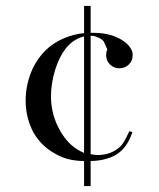

<svg xmlns="http://www.w3.org/2000/svg" viewBox="-20 -619 532 644"><path d="M291 -509Q360 -509 400 -477Q408 -471 413 -464.5Q418 -458 421 -452Q425 -444 425 -434Q425 -415 412 -402.5Q399 -390 380 -390Q362 -390 349 -402.5Q336 -415 336 -434Q336 -445 340 -453Q332 -472 328 -480Q321 -489 305 -495Q297 -499 284 -499V-102Q297 -99 308 -99Q353 -99 384 -128Q392 -136 399 -149Q406 -162 414 -179L424 -176Q408 -125 371 -101Q355 -91 332 -85Q308 -79 284 -79V5H262V-79Q236 -79 212 -84.5Q188 -90 166 -103Q119 -128 92 -175Q66 -224 66 -282Q66 -340 92 -394Q120 -447 163 -474Q185 -488 210 -496.5Q235 -505 262 -508V-599H284V-509ZM262 -497Q226 -488 201 -457Q179 -429 165 -385Q151 -338 151 -297Q151 -249 169 -206Q189 -160 219 -133Q228 -125 239 -118Q250 -111 262 -106Z"/></svg>

Font: Wachinanga
Style: Regular
Weight: 400
Designer: deFharo
Foundry: deFharo
Version: Wachinanga: Version 2.001 2013